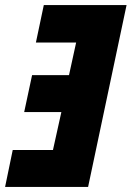

<svg xmlns="http://www.w3.org/2000/svg" viewBox="-37 -734 517 754"><path d="M13 -145H171L204 -294H58L89 -439H234L262 -567H104L135 -714H460L309 0H-17Z"/></svg>

Font: Noto Sans UI CondBlack
Style: Italic
Weight: 900
Width: 3
Italic angle: -12°
Designer: Monotype Design Team
Foundry: Monotype Imaging Inc.
Version: Version 1.001